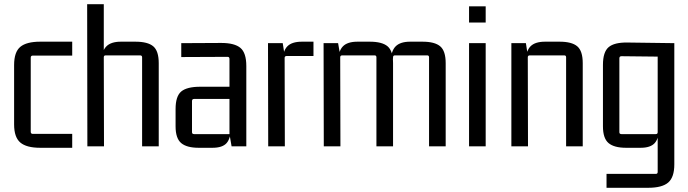

<svg xmlns="http://www.w3.org/2000/svg" viewBox="-20 -695 3268 912"><path d="M323 7H171Q106 7 76.5 -18Q47 -43 47 -104V-386Q47 -448 76.5 -472.5Q106 -497 171 -497H323V-431H136Q126 -431 126 -421V-69Q126 -59 136 -59H323Z M554 -497H623Q682 -497 708 -475Q734 -453 734 -395V0H655V-423Q655 -432 645 -432H482Q473 -432 473 -423L474 0H395L394 -675H473V-432L463 -405Q463 -452 485 -474.5Q507 -497 554 -497Z M989 7H924Q867 7 840.5 -15.5Q814 -38 814 -95V-177Q814 -238 841 -260.5Q868 -283 931 -283H1080V-225H902Q892 -225 892 -215V-67Q892 -58 902 -58H1070V-415Q1070 -425 1061 -425L841 -424V-490L1031 -491Q1094 -491 1122 -467.5Q1150 -444 1150 -381V0H1080L1070 -58L1076 -85Q1076 -38 1056.5 -15.5Q1037 7 989 7Z M1414 -497H1469V-429H1342Q1332 -429 1332 -420L1333 0H1254L1253 -490H1323L1332 -432L1323 -405Q1323 -452 1344.5 -474.5Q1366 -497 1414 -497Z M1678 -497H1736Q1795 -497 1821 -475Q1847 -453 1847 -395V0H1768V-423Q1768 -432 1759 -432H1606Q1596 -432 1596 -423L1597 0H1518L1517 -490H1586L1596 -432L1587 -405Q1587 -452 1608.5 -474.5Q1630 -497 1678 -497ZM1928 -497H1987Q2045 -497 2071 -475Q2097 -453 2097 -395V0H2018V-423Q2018 -432 2009 -432H1856Q1847 -432 1847 -423L1845 -393L1837 -405Q1837 -452 1859 -474.5Q1881 -497 1928 -497Z M2287 0H2208V-490H2287ZM2287 -588H2208V-665H2287Z M2569 -497H2638Q2696 -497 2722 -475Q2748 -453 2748 -395V0H2669V-423Q2669 -432 2660 -432H2497Q2487 -432 2487 -423L2488 0H2409V-490H2478L2487 -432L2478 -405Q2478 -452 2499.5 -474.5Q2521 -497 2569 -497Z M3104 -67V-436L3114 -426L2932 -428Q2922 -428 2922 -418V-67Q2922 -58 2932 -58H3095Q3104 -58 3104 -67ZM3095 131Q3104 131 3104 122V-58L3110 -85Q3110 -38 3090 -15.5Q3070 7 3023 7H2954Q2897 7 2870.5 -15.5Q2844 -38 2844 -95V-387Q2844 -448 2871 -471Q2898 -494 2961 -493L3183 -490V86Q3183 147 3154 172Q3125 197 3059 197H2861V131Z"/></svg>

Font: Gemunu Libre ExtraLight
Style: Regular
Weight: 400
Version: Version 1.100